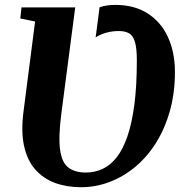

<svg xmlns="http://www.w3.org/2000/svg" viewBox="-20 -774 770 804"><path d="M319.5 10Q259 10 210 -8.2Q161 -26.5 127.5 -64.5Q94 -102.5 80.8 -162.8Q67.5 -223 78.5 -307.5L127 -684L65 -696.5L70 -743H295L237 -299.5Q224 -199.5 231.8 -145.8Q239.5 -92 267 -71.8Q294.5 -51.5 339 -51.5Q377 -51.5 409.8 -66.8Q442.5 -82 468.8 -115.5Q495 -149 513.8 -203.8Q532.5 -258.5 542.8 -337Q553 -415.5 553 -521Q553 -571.5 545.2 -598Q537.5 -624.5 521 -634.2Q504.5 -644 477.5 -644Q450 -644 424.8 -637Q399.5 -630 380.5 -617.5L397 -743.5Q411 -748.5 427 -751Q443 -753.5 462.5 -753.5Q543 -753.5 598.8 -717.5Q654.5 -681.5 683.5 -618.2Q712.5 -555 712.5 -472.5Q712.5 -384 691.2 -309Q670 -234 632.8 -175Q595.5 -116 545.8 -74.8Q496 -33.5 438.2 -11.8Q380.5 10 319.5 10Z"/></svg>

Font: Merriweather 36pt ExtraBold
Style: Italic
Weight: 800
Italic angle: -7.8°
Version: Version 2.101